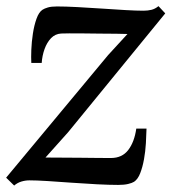

<svg xmlns="http://www.w3.org/2000/svg" viewBox="-22 -578 546 610"><path d="M383 -470Q370.5 -470.5 347.8 -470.8Q325 -471 297.5 -471.2Q270 -471.5 244 -471.8Q218 -472 198.5 -472Q179 -472 172.5 -471.5Q153.5 -470.5 140.2 -456.8Q127 -443 119.5 -422Q112 -401 110.5 -378H77.5Q76.5 -394.5 77.5 -419.8Q78.5 -445 82.5 -471.2Q86.5 -497.5 94 -518.5Q101.5 -539.5 113 -547Q119 -551 129.8 -554.2Q140.5 -557.5 159 -557.5Q186 -557.5 223.5 -555.5Q261 -553.5 301 -550.8Q341 -548 376.2 -546Q411.5 -544 433.5 -544Q447.5 -544 459 -546.8Q470.5 -549.5 481.5 -558.5L503 -535.5L194.5 -158L122.5 -77.5Q142.5 -77.5 172.2 -77.2Q202 -77 233.5 -76.8Q265 -76.5 291.2 -76.2Q317.5 -76 330.5 -76Q366 -76 385.5 -101.5Q405 -127 411 -169.5H443.5Q443 -148.5 441.5 -122.8Q440 -97 435.5 -72Q431 -47 423.5 -27.8Q416 -8.5 404 -0.5Q397.5 3.5 385 6.5Q372.5 9.5 353.5 9.5Q325.5 9.5 286.5 7.5Q247.5 5.5 206 2.5Q164.5 -0.5 129 -2.8Q93.5 -5 71.5 -5Q58.5 -5 46 -1.2Q33.5 2.5 23 11.5L-2.5 -13.5L321.5 -403Z"/></svg>

Font: Merriweather 36pt
Style: Italic
Weight: 400
Italic angle: -7.8°
Version: Version 2.101